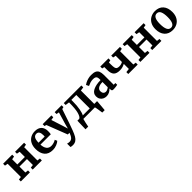

<svg xmlns="http://www.w3.org/2000/svg" viewBox="433 -2292 4262 4262"><g transform="rotate(-45 2564.5 -160.5)"><path d="M328 -556V-497L255 -484V-321H491V-484L418 -497V-556H702V-497L633 -484V-69L703 -60V0H416V-60L491 -69V-255H255V-69L329 -60V0H43V-60L114 -69V-484L43 -497V-556Z M783 -278Q783 -368 816.5 -434Q850 -500 911 -535Q972 -570 1052 -570Q1152 -570 1206 -517.5Q1260 -465 1262 -368Q1262 -302 1254 -270H929Q933 -179 972 -128.5Q1011 -78 1083 -78Q1122 -78 1163.5 -91Q1205 -104 1229 -122L1254 -67Q1227 -38 1166.5 -13.5Q1106 11 1044 11Q912 11 847.5 -66.5Q783 -144 783 -278ZM1122 -330Q1124 -358 1124 -373Q1124 -506 1035 -506Q986 -506 959 -467Q932 -428 929 -330Z M1363 239V132Q1370 136 1391 140Q1412 144 1429 144Q1479 144 1511.5 111Q1544 78 1572 0H1518L1330 -485L1285 -498V-556H1560V-498L1487 -486L1576 -209L1612 -91L1643 -209L1725 -486L1662 -498V-556H1879V-498L1830 -486Q1775 -318 1721 -162Q1667 -6 1658 13Q1626 97 1597 147Q1568 197 1528 223Q1488 249 1431 249Q1413 249 1392.5 246Q1372 243 1363 239Z M2498 -18Q2486 155 2479 197H2403Q2399 164 2387 88Q2375 12 2369 0H2006Q2000 13 1983 92Q1966 171 1962 197H1877L1885 -66H1943Q1986 -84 2013.5 -184.5Q2041 -285 2041 -484L1947 -497V-556H2500V-497L2413 -484V-64H2501ZM2052 -64H2271V-487H2116V-432Q2116 -307 2097 -205.5Q2078 -104 2052 -64Z M2886 -340V-363Q2886 -404 2877.5 -427Q2869 -450 2846.5 -461.5Q2824 -473 2781 -473Q2732 -473 2693 -460.5Q2654 -448 2612 -428L2581 -492Q2596 -505 2631.5 -523Q2667 -541 2716 -554.5Q2765 -568 2817 -568Q2894 -568 2937.5 -548Q2981 -528 3000 -484Q3019 -440 3019 -366V-60H3073V-4Q3053 1 3016 6Q2979 11 2951 11Q2917 11 2905.5 1Q2894 -9 2894 -40V-67Q2867 -37 2824 -13Q2781 11 2727 11Q2681 11 2642.5 -8.5Q2604 -28 2581 -65.5Q2558 -103 2558 -156Q2558 -247 2649.5 -293Q2741 -339 2886 -340ZM2886 -115V-279Q2796 -279 2751.5 -248.5Q2707 -218 2707 -170Q2707 -122 2729.5 -97Q2752 -72 2791 -72Q2812 -72 2839 -84.5Q2866 -97 2886 -115Z M3341 -187Q3241 -187 3195 -235Q3149 -283 3149 -400V-484L3094 -497V-556H3350V-497L3293 -484V-425Q3293 -355 3301 -320.5Q3309 -286 3331 -272.5Q3353 -259 3397 -259Q3430 -259 3458.5 -268Q3487 -277 3505 -289V-484L3437 -497V-556H3711V-497L3645 -484V-70L3712 -60V0H3416V-60L3505 -70V-229Q3498 -226 3470 -213Q3442 -200 3410 -193.5Q3378 -187 3341 -187Z M4081 -556V-497L4008 -484V-321H4244V-484L4171 -497V-556H4455V-497L4386 -484V-69L4456 -60V0H4169V-60L4244 -69V-255H4008V-69L4082 -60V0H3796V-60L3867 -69V-484L3796 -497V-556Z M4820 -570Q4946 -570 5014.5 -492.5Q5083 -415 5083 -282Q5083 -187 5045.5 -120.5Q5008 -54 4945.5 -21.5Q4883 11 4808 11Q4683 11 4614 -66.5Q4545 -144 4545 -277Q4545 -371 4582.5 -437Q4620 -503 4683 -536.5Q4746 -570 4820 -570ZM4929 -272Q4929 -386 4902 -445.5Q4875 -505 4814 -505Q4698 -505 4698 -287Q4698 -173 4726.5 -113.5Q4755 -54 4816 -54Q4929 -54 4929 -272Z"/></g></svg>

Font: Koeln Type Serif
Style: Bold
Weight: 700
Designer: Eben Sorkin
Foundry: Eben Sorkin
Version: Version 2.002